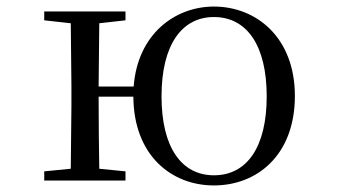

<svg xmlns="http://www.w3.org/2000/svg" viewBox="-20 -551 1040 586"><path d="M633 -16C534 -16 473 -101 473 -257C473 -413 534 -499 633 -499C733 -499 794 -413 794 -257C794 -101 733 -16 633 -16ZM633 15C764 15 880 -77 880 -258C880 -438 761 -531 633 -531C514 -531 400 -447 388 -287H281L283 -480L363 -489V-516H115V-489L196 -480L198 -288V-229L196 -36L115 -28V0H363V-28L283 -36C282 -92 281 -177 281 -256H387C388 -77 503 15 633 15Z"/></svg>

Font: Harano Aji Mincho CN
Style: Regular
Weight: 400
Foundry: Masamichi Hosoda
Version: HaranoAjiMinchoCN-Regular version 20230610;ttx 4.39.4